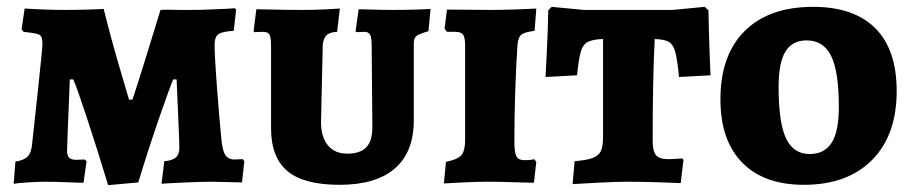

<svg xmlns="http://www.w3.org/2000/svg" viewBox="-20 -531 2664 561"><path d="M194 -299H184Q183 -269 180 -199.5Q177 -130 176 -90Q176 -76 182.5 -70Q189 -64 203 -64L227 -65L233 -60L224 3Q210 3 175.5 1.5Q141 0 112 0Q90 0 60 2Q30 4 20 6L25 -59Q49 -62 60.5 -73.5Q72 -85 74 -112Q79 -157 91.5 -273.5Q104 -390 104 -403Q104 -418 100.5 -424Q97 -430 86.5 -432.5Q76 -435 49 -438L43 -445L52 -506Q65 -505 100 -503.5Q135 -502 167 -502Q203 -502 237 -503Q271 -504 283 -505Q303 -424 326.5 -343.5Q350 -263 357 -240H367Q375 -263 400 -343Q425 -423 449 -502Q468 -503 482.5 -502.5Q497 -502 507 -502H536Q569 -502 585 -503Q613 -504 635.5 -505Q658 -506 665 -507L670 -504L663 -441Q629 -439 618 -431Q607 -423 607 -400Q607 -368 613.5 -281Q620 -194 626 -133Q629 -94 637.5 -79.5Q646 -65 665 -65L689 -66L694 -60L687 2L598 0Q568 0 513 2.5Q458 5 452 6L460 -60Q484 -62 494 -71Q504 -80 504 -98Q504 -119 500.5 -195.5Q497 -272 496 -299H486Q478 -281 446.5 -190.5Q415 -100 384 2L296 10Q262 -102 232 -192.5Q202 -283 194 -299Z M772 -156V-396Q772 -422 767.5 -430Q763 -438 747 -438L723 -437L721 -440L729 -504Q742 -504 781 -503Q820 -502 866 -502Q897 -502 929 -503.5Q961 -505 973 -506L965 -438Q943 -437 934 -428Q925 -419 923 -400L918 -174Q918 -131 938 -106.5Q958 -82 995 -82Q1032 -82 1050 -100.5Q1068 -119 1068 -159L1066 -396Q1066 -421 1061.5 -429.5Q1057 -438 1044 -438L1021 -437L1019 -440L1028 -504Q1039 -504 1068.5 -503Q1098 -502 1126 -502Q1164 -502 1195.5 -503Q1227 -504 1238 -505L1232 -440Q1205 -432 1197 -426Q1189 -420 1189 -404V-179Q1189 -87 1134 -39Q1079 9 972 9Q868 9 820 -31Q772 -71 772 -156Z M1283 -58Q1317 -65 1328 -77.5Q1339 -90 1339 -122V-398Q1339 -422 1333 -430Q1327 -438 1310 -438H1286L1279 -447L1286 -503L1413 -502Q1449 -502 1490 -503.5Q1531 -505 1547 -506L1542 -441Q1512 -437 1503 -429.5Q1494 -422 1492 -400Q1483 -260 1483 -117Q1483 -85 1489 -74Q1495 -63 1512 -63Q1523 -63 1531 -64Q1539 -65 1541 -66L1547 -58L1540 3Q1524 3 1483 1.5Q1442 0 1406 0Q1375 0 1332.5 2Q1290 4 1277 5Z M1659 -60Q1695 -63 1712 -69.5Q1729 -76 1735.5 -89.5Q1742 -103 1742 -130V-417Q1712 -416 1697.5 -408.5Q1683 -401 1677 -380Q1671 -359 1666 -311L1574 -306Q1575 -324 1578 -385.5Q1581 -447 1582 -501L1592 -511L1686 -502H1945L2039 -511L2050 -501Q2051 -446 2053 -387Q2055 -328 2056 -311L1964 -306Q1959 -358 1953 -379.5Q1947 -401 1934.5 -408.5Q1922 -416 1893 -417Q1887 -303 1887 -119Q1887 -90 1896.5 -78Q1906 -66 1931 -66Q1946 -66 1957.5 -67Q1969 -68 1973 -68L1977 -64L1969 4Q1950 3 1902 1.5Q1854 0 1810 0Q1778 0 1724 3Q1670 6 1653 7Z M2085 -241Q2085 -370 2156 -440.5Q2227 -511 2356 -511Q2475 -511 2537.5 -448.5Q2600 -386 2600 -265Q2600 -136 2528 -63.5Q2456 9 2329 9Q2212 9 2148.5 -56Q2085 -121 2085 -241ZM2431 -218Q2431 -322 2408.5 -367.5Q2386 -413 2337 -413Q2295 -413 2275 -380.5Q2255 -348 2255 -277Q2255 -173 2276.5 -127Q2298 -81 2346 -81Q2389 -81 2410 -114Q2431 -147 2431 -218Z"/></svg>

Font: Alegreya SC ExtraBold
Style: Regular
Weight: 800
Designer: Juan Pablo del Peral
Foundry: Huerta Tipografica
Version: Version 2.007; ttfautohint (v1.6)